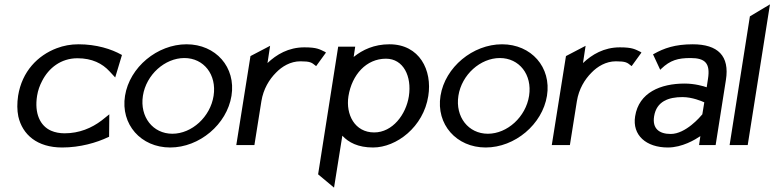

<svg xmlns="http://www.w3.org/2000/svg" viewBox="-20 -665 3549 880"><path d="M63 -226C58 -192 58 -160 64 -131C83 -48 150 11 265 11C347 11 423 -11 477 -37L480 -38L481 -141L446 -113C400 -78 343 -54 276 -54C254 -54 232 -58 214 -66C164 -88 137 -145 150 -226C154 -251 162 -273 173 -294C203 -353 259 -398 335 -398C402 -398 449 -374 482 -338L508 -310L539 -413L537 -414C491 -440 422 -462 340 -462C304 -462 272 -456 240 -444C153 -411 81 -338 63 -226Z M553 -226C532 -95 626 11 760 11C894 11 1020 -95 1041 -226C1062 -357 969 -462 835 -462C701 -462 574 -357 553 -226ZM635 -226C650 -323 736 -399 825 -399C914 -399 974 -323 959 -226C944 -129 859 -52 770 -52C681 -52 620 -129 635 -226Z M1063 0H1146L1178 -201C1187 -257 1214 -301 1245 -332C1272 -360 1311 -384 1357 -384C1402 -384 1409 -378 1425 -365L1429 -362L1474 -424L1470 -427C1445 -439 1433 -448 1375 -448C1302 -448 1247 -415 1206 -376L1218 -455L1128 -408Z M1438 134 1511 195 1549 -43C1578 -12 1621 11 1690 11C1797 11 1921 -83 1943 -225C1962 -343 1903 -462 1765 -462C1695 -462 1642 -437 1601 -404L1608 -451H1530ZM1577 -224C1593 -323 1659 -396 1749 -396C1829 -396 1868 -315 1854 -224C1841 -140 1779 -58 1695 -58C1606 -58 1564 -140 1577 -224Z M1999 -226C1978 -95 2072 11 2206 11C2340 11 2466 -95 2487 -226C2508 -357 2415 -462 2281 -462C2147 -462 2020 -357 1999 -226ZM2081 -226C2096 -323 2182 -399 2271 -399C2360 -399 2420 -323 2405 -226C2390 -129 2305 -52 2216 -52C2127 -52 2066 -129 2081 -226Z M2509 0H2592L2624 -201C2633 -257 2660 -301 2691 -332C2718 -360 2757 -384 2803 -384C2848 -384 2855 -378 2871 -365L2875 -362L2920 -424L2916 -427C2891 -439 2879 -448 2821 -448C2748 -448 2693 -415 2652 -376L2664 -455L2574 -408Z M2891 -132C2877 -45 2942 11 3041 11C3107 11 3166 -25 3190 -41L3184 0H3260L3307 -298C3325 -409 3270 -462 3155 -462C3074 -462 3023 -444 2977 -418L2973 -416L3006 -345L3011 -350C3052 -389 3087 -399 3145 -399C3212 -399 3236 -375 3225 -304L3219 -265C3205 -270 3164 -282 3118 -282C3008 -282 2908 -241 2891 -132ZM2978 -132C2989 -201 3045 -220 3108 -220C3153 -220 3197 -201 3208 -196L3199 -141C3190 -130 3123 -51 3054 -51C3001 -51 2969 -76 2978 -132Z M3324 0H3407L3509 -645L3417 -590Z"/></svg>

Font: Charger Sport
Style: DfBdObl
Weight: 400
Designer: Jasper
Foundry: Cannot Into Space Fonts
Version: Version 1.1